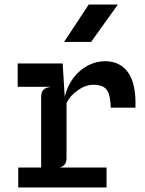

<svg xmlns="http://www.w3.org/2000/svg" viewBox="-20 -827 640 847"><path d="M60.5 0V-88H450V0ZM58 -444V-547H222V-444ZM161.5 -10V-396Q161.5 -421 171.5 -431Q181.5 -441 205.5 -444L161.5 -486V-547H256.5L265.5 -400Q277 -448 303.8 -483.2Q330.5 -518.5 367.2 -537.8Q404 -557 443.5 -557Q510 -557 545.5 -506.8Q581 -456.5 577.5 -352H468.5Q467.5 -406.5 451.5 -429.8Q435.5 -453 391.5 -453Q357.5 -453 322.8 -428.5Q288 -404 273.5 -372.5V-129.5Q273.5 -111.5 265.8 -101.8Q258 -92 243 -88L273.5 -66.5V-10ZM262.5 -642 371.5 -807H500L382 -642Z"/></svg>

Font: Spline Sans Mono Medium
Style: Regular
Weight: 500
Monospace: yes
Version: Version 1.004